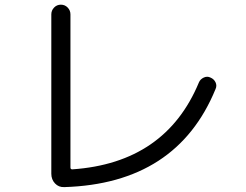

<svg xmlns="http://www.w3.org/2000/svg" viewBox="-20 -763 1040 813"><path d="M252 29.3Q228.5 30.3 212.9 13.7Q197.3 -2.9 197.3 -27.3V-702.1Q197.3 -718.8 209 -731Q220.7 -743.2 237.8 -743.2Q254.9 -743.2 266.6 -731Q278.3 -718.8 278.3 -702.1V-53.7Q278.3 -45.9 286.1 -45.9Q680.7 -73.2 822.3 -414.1Q828.1 -427.7 842.8 -434.6Q857.4 -441.4 871.1 -434.6Q885.7 -428.7 892.6 -414.6Q899.4 -400.4 892.6 -385.7Q728.5 14.6 252 29.3Z"/></svg>

Font: Rounded Mgen+ 1m regular
Style: Regular
Weight: 400
Designer: [Source Han Sans]
Ryoko NISHIZUKA  (kana & ideographs); Paul D. Hunt (Latin, Greek & Cyrillic); Wenlong ZHANG  (bopomofo
Version: Version 1.059.20150602